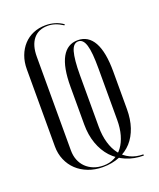

<svg xmlns="http://www.w3.org/2000/svg" viewBox="-136 -790 741 896"><g transform="rotate(-20 234.5 -342.0)"><path d="M110.4 -582.4Q110.4 -639.1 135.6 -669.8Q160.8 -700.5 206.6 -700.5Q225.8 -700.5 243.8 -694.5Q261.9 -688.5 281.9 -675.6L284.9 -680Q266.6 -693.2 244.8 -699.9Q222.9 -706.5 198.4 -706.5Q164.6 -706.5 136.9 -694.6Q109.1 -682.8 89.1 -661Q69 -639.2 57.8 -609.2Q46.6 -579.1 46.6 -542.8V-160Q46.6 -123.5 59.9 -92.7Q73.1 -61.9 96.6 -39.8Q120.1 -17.6 153 -5.1Q185.9 7.5 224.5 7.5Q271.2 7.5 308.2 -7.7Q345.1 -22.9 370.2 -50.7Q395.2 -78.5 408.7 -118.5Q422.1 -158.5 422.1 -208.5V-394.8Q422.1 -492.1 395 -540.8Q367.9 -589.5 315.6 -589.5Q263.8 -589.5 237 -541.4Q210.2 -493.2 210.2 -396.6V-208.8Q210.2 -157 225.6 -114.1Q241 -71.1 268.6 -41.1Q296.2 -11.1 335.3 5.4Q374.4 22 422.1 22V16Q386 16 357.8 2.4Q329.6 -11.1 310.2 -36.1Q290.9 -61.1 280.6 -96.6Q270.2 -132 270.2 -176.1V-431.5Q270.2 -471.6 273 -500.6Q275.8 -529.5 281.1 -547.8Q286.4 -566.1 295.2 -574.8Q304.1 -583.5 316.4 -583.5Q328.6 -583.5 337.3 -574.8Q346 -566.1 351.5 -548.1Q357 -530.1 359.6 -501.1Q362.1 -472 362.1 -431.9V-176.1Q362.1 -135.8 352.8 -102.9Q343.5 -70.1 326.5 -46.9Q309.5 -23.8 285.2 -11.1Q261 1.5 230.5 1.5Q203.6 1.5 181.4 -7.2Q159.2 -16 143.4 -31.6Q127.6 -47.2 119 -68.8Q110.4 -90.2 110.4 -117.4Z"/></g></svg>

Font: Moniqa Black
Style: Regular
Weight: 900
Designer: Rajesh Rajput
Foundry: Rajesh Rajput
Version: Version 1.000